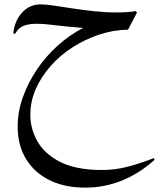

<svg xmlns="http://www.w3.org/2000/svg" viewBox="-20 -547 728 880"><path d="M608 -490 567 -411H566Q500 -410 435 -388.5Q370 -367 313 -330.5Q256 -294 212.5 -245Q169 -196 144 -139Q119 -82 119 -21Q119 44 152 101.5Q185 159 254.5 194.5Q324 230 433 232Q505 234 571.5 215.5Q638 197 686 177L688 186Q619 248 539 280.5Q459 313 370 313Q277 313 207.5 279Q138 245 99.5 182Q61 119 61 33Q61 -34 84.5 -100.5Q108 -167 149 -228Q190 -289 244.5 -338Q299 -387 361 -419Q283 -425 233 -431.5Q183 -438 146 -438Q112 -438 88 -428.5Q64 -419 50 -393H41Q46 -450 80.5 -488.5Q115 -527 167 -527Q188 -527 226 -521.5Q264 -516 312 -508.5Q360 -501 412.5 -495.5Q465 -490 515 -490Q562 -490 601 -496Z"/></svg>

Font: Bona Nova
Style: Regular
Weight: 400
Designer: Mateusz Machalski
Foundry: Capitalics
Version: Version 4.001; ttfautohint (v1.8.3)